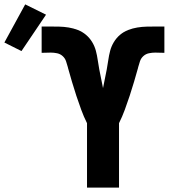

<svg xmlns="http://www.w3.org/2000/svg" viewBox="-170 -856 790 876"><path d="M227 0V-294Q212 -324 200.5 -355.5Q189 -387 178.5 -418.5Q168 -450 158.5 -482.5Q149 -515 140 -547V-548Q136 -562 131.5 -576Q127 -590 116 -600Q105 -610 90.5 -613Q76 -616 62 -616Q51 -616 41 -615.5Q31 -615 20 -615V-735Q30 -735 39 -735Q48 -735 57 -735Q79 -735 100.5 -734.5Q122 -734 143.5 -730.5Q165 -727 185.5 -719Q206 -711 222.5 -697Q239 -683 250.5 -664Q262 -645 267.5 -624Q273 -603 276 -581.5Q279 -560 283 -539Q287 -518 291.5 -496.5Q296 -475 300 -454Q304 -475 308.5 -496.5Q313 -518 317 -539Q321 -560 324 -581.5Q327 -603 332.5 -624Q338 -645 349.5 -664Q361 -683 377.5 -697Q394 -711 414.5 -719Q435 -727 456.5 -730.5Q478 -734 499.5 -734.5Q521 -735 543 -735Q552 -735 561 -735Q570 -735 580 -735V-615Q569 -615 559 -615.5Q549 -616 538 -616Q524 -616 509.5 -613Q495 -610 484 -600Q473 -590 468.5 -576Q464 -562 460 -548V-547Q451 -515 441.5 -482.5Q432 -450 421.5 -418.5Q411 -387 399.5 -355.5Q388 -324 373 -294V0ZM-72 -623 -150 -662 -55 -836 40 -789Z"/></svg>

Font: Iosevka SS04 Heavy Extended
Style: Regular
Weight: 900
Width: 7
Monospace: yes
Designer: Belleve Invis
Foundry: Belleve Invis
Version: Version 19.0.0; ttfautohint (v1.8.4)